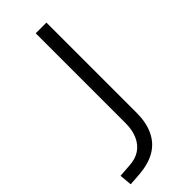

<svg xmlns="http://www.w3.org/2000/svg" viewBox="-243 -742 786 786"><g transform="rotate(-45 150.0 -349.0)"><path d="M-5 7 -10 -47 46 -51Q82 -53 106.5 -69.5Q131 -86 144 -115.5Q157 -145 157 -183V-705H219V-182Q219 -127 200 -86.5Q181 -46 144 -24Q107 -2 52 3Z"/></g></svg>

Font: Nunito Sans 12pt ExtraLight 12pt Light
Style: Regular
Weight: 300
Version: Version 3.101;gftools[0.9.27]